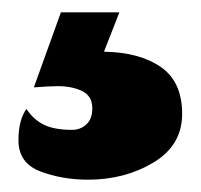

<svg xmlns="http://www.w3.org/2000/svg" viewBox="-20 -31 326 312"><path d="M276 154Q276 205 229.5 233Q183 261 123 261Q81 261 45.5 247.5Q10 234 10 197Q10 164 23 146Q34 163 51 171.5Q68 180 97 180Q111 180 120.5 171Q130 162 130 145Q130 125 113.5 117Q97 109 74 109Q61 109 35 111L79 -11H174L149 53Q207 54 241.5 78Q276 102 276 154Z"/></svg>

Font: Sansita Black
Style: Regular
Weight: 900
Designer: Pablo Cosgaya
Foundry: Omnibus-Type
Version: Version 1.006; ttfautohint (v1.5)